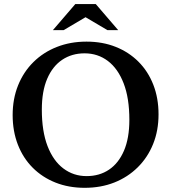

<svg xmlns="http://www.w3.org/2000/svg" viewBox="-20 -886 818 918"><path d="M393.5 -687Q470 -687 533 -662Q596 -637 642 -591Q688 -545 713 -481Q738 -417 738 -339Q738 -261.5 712 -197.2Q686 -133 638.5 -86Q591 -39 526.8 -13.5Q462.5 12 385 12Q308.5 12 245.5 -13Q182.5 -38 136.5 -84Q90.5 -130 65.5 -194.2Q40.5 -258.5 40.5 -336Q40.5 -413.5 66.5 -478Q92.5 -542.5 139.8 -589.2Q187 -636 251.8 -661.5Q316.5 -687 393.5 -687ZM394 -44Q455.5 -44 501.2 -74.8Q547 -105.5 572.8 -165.5Q598.5 -225.5 598.5 -313Q598.5 -417 571.2 -487.5Q544 -558 495.8 -594.5Q447.5 -631 384.5 -631Q323.5 -631 277.5 -600.2Q231.5 -569.5 205.8 -509.8Q180 -450 180 -362Q180 -258.5 207.2 -187.8Q234.5 -117 283 -80.5Q331.5 -44 394 -44ZM377.5 -810.5H400.5L284.5 -742H233L340 -866.5H438L545 -742H493.5Z"/></svg>

Font: Newsreader 24pt SemiBold
Style: Regular
Weight: 600
Designer: Hugues Gentile
Foundry: Production Type
Version: Version 1.003